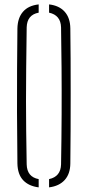

<svg xmlns="http://www.w3.org/2000/svg" viewBox="-20 -824 388 849"><path d="M57 -101Q55.5 -224 55.2 -327Q55 -430 55.5 -520.8Q56 -611.5 57 -698Q58 -745 81.8 -772.2Q105.5 -799.5 151 -804.5V-768Q99.5 -758.5 98 -703Q96.5 -600.5 95.8 -522.5Q95 -444.5 95 -377.8Q95 -311 95.8 -244.2Q96.5 -177.5 98 -97Q99.5 -41.5 151 -32V4.5Q107 -1 82.5 -27Q58 -53 57 -101ZM197 4.5V-32Q248.5 -43 250 -97Q252 -210 252.5 -318.2Q253 -426.5 252.2 -524Q251.5 -621.5 250 -703Q248.5 -757 197 -768V-804.5Q241.5 -799.5 266 -772.2Q290.5 -745 291 -698Q292 -637.5 292.2 -564Q292.5 -490.5 292.5 -411Q292.5 -331.5 292.2 -252.2Q292 -173 291 -101Q290.5 -55 266 -28Q241.5 -1 197 4.5Z"/></svg>

Font: Big Shoulders Stencil Text Thin Thin
Style: Regular
Weight: 250
Version: Version 2.001